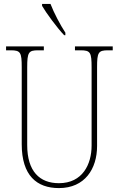

<svg xmlns="http://www.w3.org/2000/svg" viewBox="-20 -951 608 981"><path d="M308 -771H314V-784C289 -822 255 -886 238 -931H195V-921C215 -886 273 -807 308 -771ZM281 10C414 10 476 -89 476 -205V-607C476 -683 482 -694 532 -694H556V-714H363V-694H392C442 -694 448 -683 448 -607V-207C448 -112 402 -15 281 -15C183 -15 119 -75 119 -210V-606C119 -684 126 -694 175 -694H204V-714H11V-694H35C85 -694 91 -683 91 -608V-214C91 -54 168 10 281 10Z"/></svg>

Font: Noto Serif Myanmar Condensed Thin
Style: Regular
Weight: 100
Width: 3
Designer: Ben Mitchell and the Monotype Design Team
Foundry: Monotype Imaging Inc.
Version: Version 2.106